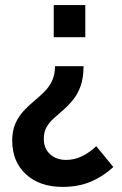

<svg xmlns="http://www.w3.org/2000/svg" viewBox="-20 -520 478 754"><path d="M308 -260Q308 -215 297 -183.5Q286 -152 268 -129.5Q250 -107 230 -89.5Q210 -72 192 -56Q174 -40 163 -21Q152 -2 152 25Q152 63 176.5 85.5Q201 108 240 108Q272 108 302 93.5Q332 79 358 54L425 136Q385 173 336.5 193.5Q288 214 226 214Q136 214 82 164.5Q28 115 28 32Q28 -7 40.5 -35Q53 -63 72 -83.5Q91 -104 112 -121.5Q133 -139 152.5 -158Q172 -177 184 -201.5Q196 -226 196 -260ZM315 -500V-374H191V-500Z"/></svg>

Font: SUSE SemiBold
Style: Regular
Weight: 600
Designer: Rene Bieder
Foundry: SUSE
Version: Version 1.000